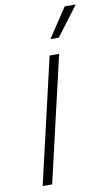

<svg xmlns="http://www.w3.org/2000/svg" viewBox="-98 -946 571 995"><g transform="rotate(-10 187.5 -448.5)"><path d="M317 -897H375L259 -743H215ZM246 -660 93 0H43L196 -660Z"/></g></svg>

Font: Elaine Sans Light
Style: Italic
Weight: 300
Italic angle: -13°
Designer: Wei Huang
Foundry: Wei Huang
Version: Version 2.001;December 24, 2019;FontCreator 12.0.0.2547 64-b